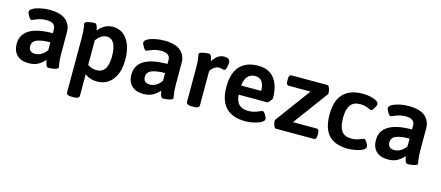

<svg xmlns="http://www.w3.org/2000/svg" viewBox="-51 -1066 4149 1808"><g transform="rotate(15 2023.5 -161.5)"><path d="M44 -140Q44 -324 347 -325V-363Q347 -429 258 -429Q221 -429 193 -420.5Q165 -412 144 -402.5Q123 -393 120 -393Q107 -393 90.5 -421Q74 -449 74 -463Q74 -479 99.5 -494.5Q125 -510 169 -520Q213 -530 264 -530Q370 -530 421.5 -486.5Q473 -443 473 -367V-166Q473 -98 479 -66.5Q485 -35 485 -28Q485 -14 452 -6.5Q419 1 393 1Q377 1 370 -13.5Q363 -28 359.5 -45Q356 -62 355 -68Q334 -41 295.5 -17Q257 7 200 7Q124 7 84 -32.5Q44 -72 44 -140ZM347 -160V-236Q265 -236 218.5 -217.5Q172 -199 172 -152Q172 -125 188 -109.5Q204 -94 234 -94Q269 -94 298 -112.5Q327 -131 347 -160Z M621 178V-355Q621 -422 615 -453Q609 -484 609 -491Q609 -505 642 -512.5Q675 -520 700 -520Q717 -520 724 -506Q731 -492 734.5 -476.5Q738 -461 739 -455Q764 -490 800.5 -510Q837 -530 881 -530Q938 -530 981 -497.5Q1024 -465 1047.5 -404Q1071 -343 1071 -261Q1071 -136 1015.5 -64.5Q960 7 863 7Q797 7 746 -31V178Q746 207 693 207H674Q646 207 633.5 200Q621 193 621 178ZM942 -259Q942 -341 918 -383.5Q894 -426 847 -426Q818 -426 792.5 -409Q767 -392 746 -363V-123Q786 -95 835 -95Q942 -95 942 -259Z M1162 -140Q1162 -324 1465 -325V-363Q1465 -429 1376 -429Q1339 -429 1311 -420.5Q1283 -412 1262 -402.5Q1241 -393 1238 -393Q1225 -393 1208.5 -421Q1192 -449 1192 -463Q1192 -479 1217.5 -494.5Q1243 -510 1287 -520Q1331 -530 1382 -530Q1488 -530 1539.5 -486.5Q1591 -443 1591 -367V-166Q1591 -98 1597 -66.5Q1603 -35 1603 -28Q1603 -14 1570 -6.5Q1537 1 1511 1Q1495 1 1488 -13.5Q1481 -28 1477.5 -45Q1474 -62 1473 -68Q1452 -41 1413.5 -17Q1375 7 1318 7Q1242 7 1202 -32.5Q1162 -72 1162 -140ZM1465 -160V-236Q1383 -236 1336.5 -217.5Q1290 -199 1290 -152Q1290 -125 1306 -109.5Q1322 -94 1352 -94Q1387 -94 1416 -112.5Q1445 -131 1465 -160Z M1735 -27V-355Q1735 -422 1729 -453Q1723 -484 1723 -491Q1723 -505 1756 -512.5Q1789 -520 1815 -520Q1831 -520 1838 -506Q1845 -492 1848.5 -476.5Q1852 -461 1853 -455Q1899 -530 1964 -530Q1997 -530 2009.5 -518Q2022 -506 2022 -482Q2022 -462 2014 -435Q2006 -408 1994 -408Q1989 -408 1974.5 -412.5Q1960 -417 1945 -417Q1916 -417 1893 -398Q1870 -379 1861 -363V-27Q1861 2 1807 2H1788Q1735 2 1735 -27Z M2056 -258Q2056 -396 2118.5 -463Q2181 -530 2295 -530Q2403 -530 2455.5 -460Q2508 -390 2508 -271Q2508 -260 2490 -239.5Q2472 -219 2463 -219H2187Q2192 -153 2223.5 -123.5Q2255 -94 2315 -94Q2369 -94 2425 -122Q2441 -129 2445 -129Q2458 -129 2474.5 -102.5Q2491 -76 2491 -62Q2491 -43 2462 -27Q2433 -11 2390.5 -2Q2348 7 2311 7Q2182 7 2119 -61.5Q2056 -130 2056 -258ZM2383 -308Q2383 -365 2360.5 -397Q2338 -429 2294 -429Q2201 -429 2187 -308Z M2578 -67Q2578 -76 2581 -80L2833 -422H2622Q2608 -422 2602 -432.5Q2596 -443 2596 -465V-480Q2596 -502 2602 -512.5Q2608 -523 2622 -523H2975Q2983 -523 2992 -498.5Q3001 -474 3001 -455Q3001 -447 2999 -441L2748 -101H2978Q2992 -101 2998 -91Q3004 -81 3004 -58V-43Q3004 -21 2998 -10.5Q2992 0 2978 0H2605Q2597 0 2587.5 -24Q2578 -48 2578 -67Z M3062 -260Q3062 -398 3127 -464Q3192 -530 3313 -530Q3373 -530 3423 -513Q3473 -496 3473 -469Q3473 -455 3455.5 -427.5Q3438 -400 3427 -400Q3426 -400 3412 -406Q3366 -429 3317 -429Q3254 -429 3223.5 -389Q3193 -349 3193 -263Q3193 -176 3222 -135Q3251 -94 3317 -94Q3349 -94 3371.5 -100.5Q3394 -107 3420 -118Q3432 -123 3435 -123Q3449 -123 3465 -97Q3481 -71 3481 -56Q3481 -36 3451.5 -21.5Q3422 -7 3382 0Q3342 7 3312 7Q3186 7 3124 -58Q3062 -123 3062 -260Z M3546 -140Q3546 -324 3849 -325V-363Q3849 -429 3760 -429Q3723 -429 3695 -420.5Q3667 -412 3646 -402.5Q3625 -393 3622 -393Q3609 -393 3592.5 -421Q3576 -449 3576 -463Q3576 -479 3601.5 -494.5Q3627 -510 3671 -520Q3715 -530 3766 -530Q3872 -530 3923.5 -486.5Q3975 -443 3975 -367V-166Q3975 -98 3981 -66.5Q3987 -35 3987 -28Q3987 -14 3954 -6.5Q3921 1 3895 1Q3879 1 3872 -13.5Q3865 -28 3861.5 -45Q3858 -62 3857 -68Q3836 -41 3797.5 -17Q3759 7 3702 7Q3626 7 3586 -32.5Q3546 -72 3546 -140ZM3849 -160V-236Q3767 -236 3720.5 -217.5Q3674 -199 3674 -152Q3674 -125 3690 -109.5Q3706 -94 3736 -94Q3771 -94 3800 -112.5Q3829 -131 3849 -160Z"/></g></svg>

Font: Asap-SemiBold
Style: Regular
Weight: 600
Designer: Pablo Cosgaya
Foundry: Omnibus-Type
Version: Version 2.000; ttfautohint (v1.8)